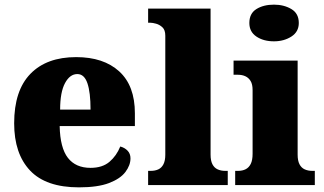

<svg xmlns="http://www.w3.org/2000/svg" viewBox="-20 -797 1397 827"><path d="M320 10Q178 10 109.5 -62.5Q41 -135 41 -266Q41 -407 111 -479Q181 -551 308 -551Q426 -551 493.5 -489.5Q561 -428 561 -309V-254H237Q239 -160 272.5 -117Q306 -74 370 -74Q421 -74 451.5 -100Q482 -126 498 -166Q517 -161 529.5 -148Q542 -135 542 -115Q542 -85 520 -56Q498 -27 449.5 -8.5Q401 10 320 10ZM370 -325Q370 -399 356.5 -438.5Q343 -478 313 -478Q281 -478 260 -439Q239 -400 239 -325Z M618 0V-61H629Q648 -61 662 -67.5Q676 -74 684 -89.5Q692 -105 692 -131V-643Q692 -668 679.5 -679.5Q667 -691 652 -695Q637 -699 629 -699H618V-760H887V-131Q887 -105 895 -89.5Q903 -74 917.5 -67.5Q932 -61 950 -61H961V0Z M993 0V-61H1005Q1024 -61 1038 -68Q1052 -75 1060 -91Q1068 -107 1068 -135V-409Q1068 -434 1059.5 -448Q1051 -462 1037 -468.5Q1023 -475 1005 -475H986V-536H1262V-131Q1262 -105 1270 -89.5Q1278 -74 1292.5 -67.5Q1307 -61 1325 -61H1336V0ZM1160 -619Q1115 -619 1084.5 -639.5Q1054 -660 1054 -698Q1054 -739 1084.5 -758Q1115 -777 1160 -777Q1203 -777 1235 -758Q1267 -739 1267 -698Q1267 -660 1235 -639.5Q1203 -619 1160 -619Z"/></svg>

Font: Noto Serif Armenian Black
Style: Regular
Weight: 900
Version: Version 2.007